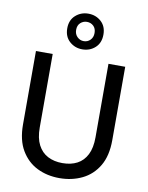

<svg xmlns="http://www.w3.org/2000/svg" viewBox="-103 -1043 872 1129"><g transform="rotate(10 332.5 -479.0)"><path d="M331 12Q257 12 197.5 -17.5Q138 -47 102 -107.5Q66 -168 66 -262V-700H166V-261Q166 -198 187 -157.5Q208 -117 245.5 -97.5Q283 -78 333 -78Q384 -78 421 -97.5Q458 -117 478.5 -157.5Q499 -198 499 -261V-700H599V-262Q599 -168 563 -107.5Q527 -47 466 -17.5Q405 12 331 12ZM332 -757Q288 -757 256 -785.5Q224 -814 224 -864Q224 -913 256 -941.5Q288 -970 332 -970Q377 -970 408.5 -941.5Q440 -913 440 -864Q440 -814 408.5 -785.5Q377 -757 332 -757ZM332 -806Q355 -806 371 -822Q387 -838 387 -864Q387 -891 371 -906Q355 -921 332 -921Q310 -921 293.5 -906Q277 -891 277 -864Q277 -838 293.5 -822Q310 -806 332 -806Z"/></g></svg>

Font: DMSans_18ptMedium
Style: Regular
Weight: 500
Designer: Colophon Foundry, Jonny Pinhorn
Foundry: Colophon Foundry
Version: Version 4.004;gftools[0.9.30]